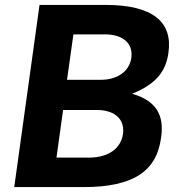

<svg xmlns="http://www.w3.org/2000/svg" viewBox="-20 -762 716 782"><path d="M320 0C522 0 618 -64 636 -201C646 -268 637 -347 518 -380C619 -421 656 -474 666 -547C684 -672 603 -742 410 -742H141L38 0ZM237 -314H375C443 -314 489 -280 481 -217C473 -159 424 -120 341 -120H210ZM279 -622H408C477 -622 523 -588 515 -527C506 -465 450 -437 391 -437H253Z"/></svg>

Font: Cheyenne Sans
Style: Bold Italic
Weight: 700
Italic angle: -8.13011°
Designer: The Public Sans project authors (U.S. Web Design System), Libre Franklin designed by Pablo Impallari and Rodrigo Fuenzal
Foundry: The Cheyenne Sans Project Authors
Version: Version 2.007